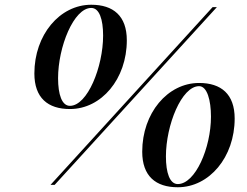

<svg xmlns="http://www.w3.org/2000/svg" viewBox="-20 -780 1040 810"><path d="M275 -320C408 -320 515 -447 515 -610C515 -713 458 -760 365 -760C232 -760 125 -633 125 -470C125 -367 182 -320 275 -320ZM877 -750 193 0H210.5L895 -750ZM365 -746.5C399 -746.5 415 -698.5 415 -630C415 -498 349 -333.5 275 -333.5C241 -333.5 225 -381.5 225 -450C225 -582 291 -746.5 365 -746.5ZM730 10C863 10 970 -117 970 -280C970 -383 913 -430 820 -430C687 -430 580 -303 580 -140C580 -37 637 10 730 10ZM820 -416.5C854 -416.5 870 -356.5 870 -288C870 -156 804 -3.5 730 -3.5C696 -3.5 680 -51.5 680 -120C680 -252 746 -416.5 820 -416.5Z"/></svg>

Font: Bodoni* 16pt
Style: Italic
Weight: 400
Italic angle: -13°
Version: Version 2.3